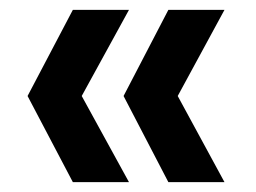

<svg xmlns="http://www.w3.org/2000/svg" viewBox="-20 -445 520 390"><path d="M242 -75H128L36 -250L128 -425H242L146 -250ZM436 -75H322L231 -250L322 -425H436L341 -250Z"/></svg>

Font: Albert Sans SemiBold
Style: Regular
Weight: 600
Designer: Andreas Rasmussen
Foundry: a.Foundry
Version: Version 1.025